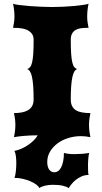

<svg xmlns="http://www.w3.org/2000/svg" viewBox="-20 -723 539 1012"><path d="M53.7 0Q56.6 -12.2 58.8 -29.5Q61 -46.9 61 -65.4Q61 -82.5 58.6 -98.9Q56.2 -115.2 53.7 -127Q75.7 -127 94.5 -130.4Q113.3 -133.8 127.2 -141.8Q141.1 -149.9 149.2 -163.8Q157.2 -177.7 157.2 -198.7Q157.2 -239.7 155 -269Q152.8 -298.3 148.7 -317.4Q144.5 -336.4 138.2 -346.4Q131.8 -356.4 123.5 -358.9Q132.3 -361.8 138.7 -369.4Q145 -377 149.2 -394Q153.3 -411.1 155.3 -439.7Q157.2 -468.3 157.2 -513.2Q157.2 -532.7 148.2 -544.9Q139.2 -557.1 124.8 -564.2Q110.4 -571.3 92.8 -573.7Q75.2 -576.2 58.1 -576.2H48.8Q51.3 -587.9 53.7 -603.3Q56.2 -618.7 56.2 -635.7Q56.2 -653.8 54 -672.4Q51.8 -690.9 48.8 -703.1Q58.1 -699.7 81.3 -696.5Q104.5 -693.4 133.8 -691.2Q163.1 -689 195.3 -687.5Q227.5 -686 255.4 -686Q283.7 -686 313.5 -687.5Q343.3 -689 369.6 -691.4Q396 -693.8 416.5 -696.8Q437 -699.7 446.8 -703.1Q443.8 -690.9 441.7 -672.4Q439.5 -653.8 439.5 -635.7Q439.5 -618.7 441.9 -603.3Q444.3 -587.9 446.8 -576.2H436.5Q418.5 -576.2 403.3 -573.7Q388.2 -571.3 377 -564.2Q365.7 -557.1 359.4 -544.9Q353 -532.7 353 -513.2Q353 -468.3 355 -439.7Q356.9 -411.1 361.1 -394Q365.2 -377 371.6 -369.4Q377.9 -361.8 386.7 -358.9Q378.4 -356.4 372.1 -346.4Q365.7 -336.4 361.6 -317.4Q357.4 -298.3 355.2 -269Q353 -239.7 353 -198.7Q353 -177.7 360.1 -163.8Q367.2 -149.9 380.4 -141.8Q393.6 -133.8 412.8 -130.4Q432.1 -127 456.5 -127Q454.1 -115.2 451.7 -98.9Q449.2 -82.5 449.2 -65.4Q449.2 -46.9 451.4 -29.5Q453.6 -12.2 456.5 0Q430.7 -5.4 406.7 -5.4Q371.1 -5.4 338.9 4.9Q306.6 15.1 282.2 33.4Q257.8 51.8 243.4 76.7Q229 101.6 229 130.4Q229 155.8 239 170.4Q249 185.1 267.1 185.1Q276.9 185.1 285.9 179Q294.9 172.9 301.8 160.2Q308.6 147.5 312.7 128.2Q316.9 108.9 316.9 83Q338.9 89.4 371.6 89.4Q392.1 89.4 411.9 87.9Q431.6 86.4 450.2 83Q448.7 86.9 447.5 94.2Q446.3 101.6 445.6 110.6Q444.8 119.6 444.3 129.2Q443.8 138.7 443.8 146.5Q443.8 163.6 444.3 178Q444.8 192.4 446.8 199.2Q426.8 199.2 409.9 206.8Q393.1 214.4 379.6 225.1Q366.2 235.8 356.7 247.8Q347.2 259.8 342.3 268.6Q331.5 260.7 310.8 255.9Q290 251 257.8 251Q246.1 251 235.1 252.4Q224.1 253.9 214.6 256.3Q205.1 258.8 198 262Q190.9 265.1 187.5 268.6Q184.1 259.3 171.1 249.8Q158.2 240.2 139.9 232.4Q121.6 224.6 99.6 219.5Q77.6 214.4 56.2 214.4Q60.5 204.6 63.2 182.9Q65.9 161.1 65.9 136.2Q65.9 116.7 63.7 99.9Q61.5 83 56.2 72.3Q72.8 69.3 91.1 61.5Q109.4 53.7 126 42.7Q142.6 31.7 156.5 18.3Q170.4 4.9 178.7 -9.8Q160.2 -9.8 141.8 -9Q123.5 -8.3 107.2 -6.8Q90.8 -5.4 76.9 -3.7Q63 -2 53.7 0Z"/></svg>

Font: Arbutus
Style: Regular
Weight: 400
Designer: Karolina Lach
Foundry: Sorkin Type Co.
Version: Version 1.003